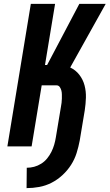

<svg xmlns="http://www.w3.org/2000/svg" viewBox="-20 -755 565 990"><path d="M117 215 118 110Q137 110 156 105Q175 100 192.5 89Q210 78 223 62Q236 46 245 28Q254 10 259.5 -9Q265 -28 268 -47L294 -203Q296 -214 297.5 -225Q299 -236 299 -246.5Q299 -257 299 -267.5Q299 -278 296.5 -288Q294 -298 288 -306.5Q282 -315 271 -315H195L143 0H18L139 -735H264L212 -420H223L389 -735H525L342 -407Q370 -394 389 -369.5Q408 -345 416 -314.5Q424 -284 423 -251.5Q422 -219 417 -186L391 -30Q385 2 375 34Q365 66 346.5 95Q328 124 302 148Q276 172 245.5 187.5Q215 203 182 209Q149 215 117 215Z"/></svg>

Font: Iosevka Term Curly XBd Obl
Style: Regular
Weight: 800
Italic angle: -9°
Designer: Belleve Invis
Foundry: Belleve Invis
Version: Version 32.3.0